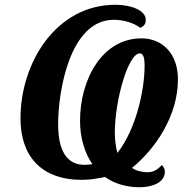

<svg xmlns="http://www.w3.org/2000/svg" viewBox="-20 -745 778 806"><path d="M566 41C620 41 672 21 672 -24C672 -37 665 -47 659 -52C640 -31 623 -22 599 -22C580 -22 556 -26 534 -40C632 -120 727 -258 727 -412C727 -519 662 -584 574 -584C409 -584 316 -412 316 -238C316 -167 335 -103 368 -56C356 -54 344 -53 335 -53C262 -53 224 -110 224 -224C224 -359 272 -662 458 -662C498 -662 542 -649 569 -628C588 -637 592 -648 592 -662C592 -701 531 -725 465 -725C215 -725 66 -481 66 -248C66 -92 151 10 324 10C361 10 389 4 421 -2C459 25 508 41 566 41ZM473 -103C467 -124 462 -155 462 -187C462 -324 518 -521 567 -521C581 -521 587 -503 587 -470C587 -365 551 -203 473 -103Z"/></svg>

Font: Noto Serif Condensed Extra
Style: Italic
Weight: 800
Width: 3
Italic angle: -12°
Designer: Monotype Design Team
Foundry: Monotype Imaging Inc.
Version: Version 1.901